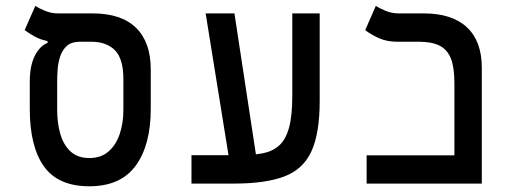

<svg xmlns="http://www.w3.org/2000/svg" viewBox="-20 -632 1798 661"><path d="M287.6 9.3Q180.2 9.3 131.3 -59.1Q82.5 -127.4 82.5 -257.3V-350.6Q82.5 -405.3 99.6 -439.5Q116.7 -473.6 143.6 -484.4V-490.7Q118.7 -495.6 99.4 -506.3Q80.1 -517.1 64.9 -528.3L101.6 -611.8Q112.8 -604 134.5 -595Q156.2 -585.9 179.2 -585.9H298.3Q397.5 -585.9 448.2 -536.4Q499 -486.8 499 -393.1V-257.3Q499 -132.8 447.3 -61.8Q395.5 9.3 287.6 9.3ZM287.6 -87.9Q327.6 -87.9 353.5 -110.4Q379.4 -132.8 392.1 -170.7Q404.8 -208.5 404.8 -253.9V-358.9Q404.8 -429.7 375.7 -459Q346.7 -488.3 294.4 -488.3H254.9Q226.6 -488.3 210.7 -474.4Q194.8 -460.4 187.5 -438.7Q180.2 -417 178.5 -393.3Q176.8 -369.6 176.8 -349.6V-253.9Q176.8 -208.5 187.7 -170.7Q198.7 -132.8 223.1 -110.4Q247.6 -87.9 287.6 -87.9Z M639.2 0V-97.7H804.2Q850.1 -97.7 884.3 -104.2Q918.5 -110.8 941.2 -131.3Q963.9 -151.9 975.1 -192.6Q986.3 -233.4 986.3 -301.8V-585.9H1080.6V-284.2Q1080.6 -173.3 1052.2 -111.3Q1023.9 -49.3 959.2 -24.7Q894.5 0 786.1 0Q749 0 712.4 0Q675.8 0 639.2 0ZM776.4 -37.6 688 -585.9H787.1L870.6 -37.6Z M1544.4 0V-346.2Q1544.4 -398.9 1532.5 -429.9Q1520.5 -460.9 1493.7 -474.6Q1466.8 -488.3 1422.9 -488.3H1347.7Q1312 -488.3 1284.4 -500.7Q1256.8 -513.2 1237.3 -528.3L1273.9 -611.8Q1285.2 -604 1306.9 -595Q1328.6 -585.9 1351.6 -585.9H1438.5Q1536.1 -585.9 1587.4 -538.1Q1638.7 -490.2 1638.7 -398.9V0ZM1242.2 0V-97.2H1636.2V0Z"/></svg>

Font: Cascadia Code
Style: Regular
Weight: 400
Designer: Aaron Bell
Foundry: Saja Typeworks
Version: Version 2404.023